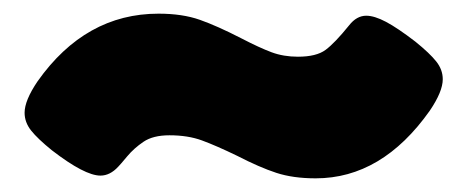

<svg xmlns="http://www.w3.org/2000/svg" viewBox="-20 -453 684 281"><path d="M327 -225Q296 -240 275.5 -247.5Q255 -255 228 -255Q204 -255 190 -245.5Q176 -236 166 -224Q156 -212 153 -209Q141 -196 127 -196Q104 -196 56 -233Q35 -250 25.5 -262Q16 -274 16 -288Q16 -306 35 -334Q105 -433 212 -433Q247 -433 272.5 -424Q298 -415 333 -397Q360 -383 377.5 -376.5Q395 -370 416 -370Q443 -370 456.5 -380Q470 -390 491 -416Q502 -430 516 -430Q528 -430 545 -421Q562 -412 588 -392Q609 -375 618.5 -363Q628 -351 628 -337Q628 -319 609 -291Q539 -192 442 -192Q409 -192 384.5 -200Q360 -208 327 -225Z"/></svg>

Font: Mitr
Style: Bold
Weight: 700
Designer: Thanarat Vachiruckul
Foundry: Cadson Demak
Version: Version 1.003